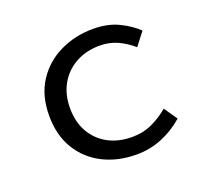

<svg xmlns="http://www.w3.org/2000/svg" viewBox="-95 -611 790 736"><g transform="rotate(-20 300.0 -243.0)"><path d="M346 12Q270 12 210 -18Q150 -48 115 -105Q80 -162 80 -242Q80 -324 117 -381Q154 -438 216 -468Q278 -498 351 -498Q410 -498 454 -477Q498 -456 528 -427L487 -374Q457 -400 424.5 -414.5Q392 -429 354 -429Q298 -429 255.5 -405.5Q213 -382 189 -340Q165 -298 165 -242Q165 -186 188.5 -144.5Q212 -103 254 -80Q296 -57 352 -57Q397 -57 434.5 -74.5Q472 -92 502 -118L539 -64Q498 -28 449 -8Q400 12 346 12Z"/></g></svg>

Font: Source Code Variable
Style: Regular
Weight: 400
Monospace: yes
Designer: Paul D. Hunt, Teo Tuominen
Foundry: Adobe Systems Incorporated
Version: Version 1.010;hotconv 1.0.106;makeotfexe 2.5.65593